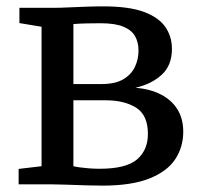

<svg xmlns="http://www.w3.org/2000/svg" viewBox="-20 -579 624 603"><path d="M300.5 4Q277 4 246.8 3Q216.5 2 189 1Q161.5 0 145 0H38.5V-48.5L110.5 -57V-495L41 -506.5V-554.5H153.5Q170.5 -554.5 196.2 -555.8Q222 -557 250.8 -558Q279.5 -559 304.5 -559Q385.5 -559 432.2 -541.5Q479 -524 499.5 -494Q520 -464 520 -425.5Q520 -374 488.2 -344.5Q456.5 -315 405.5 -303.5Q452 -299.5 485.8 -282Q519.5 -264.5 537.5 -235.2Q555.5 -206 555.5 -165Q555.5 -117.5 530.5 -79.2Q505.5 -41 449.5 -18.5Q393.5 4 300.5 4ZM293 -49Q376 -49 410.2 -78.2Q444.5 -107.5 444.5 -158.5Q444.5 -217.5 407.5 -240.8Q370.5 -264 312 -264H210.5V-57Q218.5 -55 231.5 -53.2Q244.5 -51.5 260.5 -50.2Q276.5 -49 293 -49ZM210.5 -315H299Q341.5 -315 366.8 -329.8Q392 -344.5 403.5 -368.5Q415 -392.5 415 -420Q415 -445.5 404.5 -464.8Q394 -484 368 -495Q342 -506 295.5 -506Q274 -506 252.2 -505.5Q230.5 -505 210.5 -503.5Z"/></svg>

Font: Merriweather 20pt
Style: Regular
Weight: 400
Version: Version 2.100